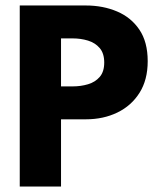

<svg xmlns="http://www.w3.org/2000/svg" viewBox="-20 -680 593 700"><path d="M202.5 0H52V-660H293Q355.5 -660 406.8 -638.2Q458 -616.5 488.2 -571.8Q518.5 -527 518.5 -457Q518.5 -389 488.8 -341.8Q459 -294.5 408 -269.8Q357 -245 293 -245H202.5ZM245 -365Q274.5 -365 300.8 -372.8Q327 -380.5 343.5 -399.5Q360 -418.5 360 -452Q360 -485.5 343.5 -504.8Q327 -524 300.8 -532Q274.5 -540 245 -540H202.5V-365Z"/></svg>

Font: Lucymar Sans
Style: Bold
Weight: 700
Foundry: The League of Moveable Type (original font) / Main changes by Cristiano Sobral with portions from Mirco Monsees
Version: Version 2.001;August 30, 2020;FontCreator 13.0.0.2681 64-bit